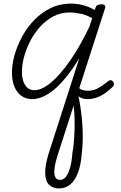

<svg xmlns="http://www.w3.org/2000/svg" viewBox="-20 -539 676 1077"><path d="M160 17Q126 17 100.5 -1Q75 -19 61 -52.5Q47 -86 47 -131Q47 -177 61.5 -229.5Q76 -282 104 -333.5Q132 -385 172.5 -427Q213 -469 265 -494Q317 -519 380 -519Q416 -519 456 -507Q496 -495 527 -472L514 -428Q470 -454 435 -461.5Q400 -469 370 -469Q321 -469 280 -447.5Q239 -426 206 -390Q173 -354 150 -309.5Q127 -265 115 -220Q103 -175 103 -136Q103 -106 111 -82.5Q119 -59 134.5 -46Q150 -33 173 -33Q214 -33 265 -75Q316 -117 374 -200Q432 -283 490 -407L508 -369Q445 -236 384.5 -150.5Q324 -65 267.5 -24Q211 17 160 17ZM311 518Q277 518 256 498Q235 478 233.5 435Q232 392 252 325L516 -496Q521 -515 548 -515Q563 -515 568 -508.5Q573 -502 569 -492L306 323Q289 376 285.5 408Q282 440 290.5 455Q299 470 317 470Q337 470 351 451Q365 432 374 398.5Q383 365 386 319Q390 299 392.5 276Q395 253 396.5 228Q398 203 398.5 176Q399 149 398 119Q397 89 393.5 57.5Q390 26 385 -8L406 -53Q418 -14 425.5 27.5Q433 69 437.5 109.5Q442 150 443.5 189Q445 228 443.5 263Q442 298 438 327Q434 384 418.5 427Q403 470 376 494Q349 518 311 518ZM471 17Q442 17 421 2Q400 -13 391 -46L408 -77Q413 -61 420 -50.5Q427 -40 440 -35Q453 -30 473 -30Q501 -30 525.5 -42Q550 -54 585 -82Q594 -90 602 -89Q610 -88 614.5 -81Q619 -74 619 -65.5Q619 -57 610 -50Q575 -16 541 0.5Q507 17 471 17Z"/></svg>

Font: Playwrite US Trad ExtraLight
Style: Regular
Weight: 250
Designer: Veronika Burian, José Scaglione
Foundry: TypeTogether
Version: Version 1.003